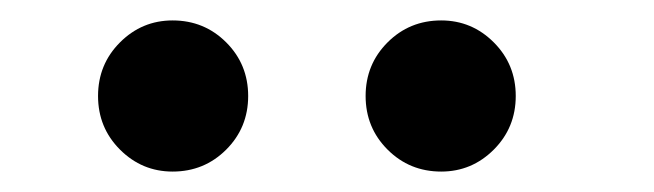

<svg xmlns="http://www.w3.org/2000/svg" viewBox="-20 -833 640 188"><path d="M149 -665Q119 -665 97.5 -686.5Q76 -708 76 -739Q76 -770 97.5 -791.5Q119 -813 149 -813Q180 -813 201.5 -791.5Q223 -770 223 -739Q223 -708 201.5 -686.5Q180 -665 149 -665ZM412 -665Q381 -665 359.5 -686.5Q338 -708 338 -739Q338 -770 359.5 -791.5Q381 -813 412 -813Q442 -813 463.5 -791.5Q485 -770 485 -739Q485 -708 463.5 -686.5Q442 -665 412 -665Z"/></svg>

Font: Cinzel Black
Style: Regular
Weight: 900
Designer: Natanael Gama
Version: Version 2.000